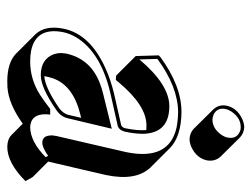

<svg xmlns="http://www.w3.org/2000/svg" viewBox="-106 -556 728 557"><g transform="rotate(90 258.5 -277.0)"><path d="M286.1 -569.8Q292.5 -600.1 324.7 -615.2Q336.9 -620.6 348.1 -621.1Q365.7 -620.1 377.4 -609.4L433.6 -552.7Q448.7 -536.1 444.8 -513.2Q438.5 -482.9 406.2 -467.8Q394 -462.4 382.8 -462.4Q365.2 -463.4 353.5 -474.1L297.4 -530.8Q281.7 -547.4 286.1 -569.8ZM200.7 -41Q233.9 -43.5 293 -84Q308.6 -95.7 312.5 -109.9L321.3 -147.9L311.5 -145.5Q228 -125 207 -66.9Q203.6 -56.6 201.2 -45.4Q200.7 -42.5 200.7 -41ZM356.9 -336.9Q350.6 -337.4 343.3 -337.4Q285.6 -337.4 218.3 -256.8Q214.4 -252.4 211.4 -248.5L198.7 -249.5L142.1 -306.2L140.1 -373L144 -377Q228 -439 305.2 -439Q375.5 -438 408.7 -405.8L465.3 -349.1Q505.4 -307.1 487.3 -220.2Q486.3 -215.8 471.7 -152.8Q454.6 -80.6 448.2 -52.2L493.2 -7.3L504.9 13.7Q452.1 66.4 405.3 66.4Q383.3 65.9 371.1 54.2L338.4 21.5Q281.2 62.5 232.9 65.9Q223.6 66.4 214.4 66.4Q161.1 65.9 135.7 41.5L79.1 -15.1Q51.8 -43.9 63 -98.1Q79.1 -174.3 178.2 -218.8Q211.9 -233.9 250.5 -243.2L343.3 -264.2Q349.6 -267.6 351.6 -275.9Q358.9 -312 356.9 -336.9ZM301.3 -45.9V-47.9H299.3ZM374.5 -78.1Q378.4 -95.7 405.8 -213.4Q419.9 -274.4 420.9 -278.8Q446.3 -403.3 349.1 -424.8Q329.1 -428.7 305.2 -429.2Q231.4 -428.7 150.4 -369.1L151.9 -316.9Q224.1 -402.8 286.6 -403.8Q366.2 -403.8 367.7 -327.1Q367.7 -325.2 367.7 -324.2Q367.2 -301.3 361.3 -273.9Q356.9 -258.8 346.2 -254.4L252.9 -233.4Q132.3 -206.1 87.9 -133.8Q76.7 -114.7 72.8 -95.7Q57.6 -17.6 126 -2.9Q141.1 0 157.7 0Q209.5 0 254.9 -28.8Q271.5 -39.6 293 -56.2L295.9 -58.1H312L311 -47.4Q309.6 -1.5 349.1 0Q390.6 -1 435.5 -44.9L431.6 -52.2Q407.7 -35.2 393.6 -35.2Q374 -35.2 372.6 -58.1Q372.6 -60.1 372.1 -61Q372.6 -69.3 374.5 -78.1ZM353 -236.8 322.3 -107.9Q317.4 -88.4 298.3 -75.7Q233.4 -30.8 197.8 -30.8Q150.9 -30.8 136.7 -68.8Q133.3 -79.6 133.3 -89.8Q133.8 -97.2 134.8 -104Q149.9 -174.8 220.7 -202.1Q235.8 -208 252.4 -211.9ZM295.9 -567.9Q290.5 -542.5 312 -532.2Q315.9 -530.8 319.3 -529.8Q323.2 -529.3 326.2 -528.8Q353 -528.8 371.6 -556.2Q377 -564.5 378.4 -572.3Q383.8 -597.7 362.3 -607.9Q358.4 -609.4 355 -610.4Q351.1 -610.8 348.1 -610.8Q321.3 -610.8 303.2 -584Q297.9 -575.7 295.9 -567.9Z"/></g></svg>

Font: Linux Biolinum Shadow O
Style: Italic
Weight: 400
Italic angle: -12°
Designer: Philipp H. Poll
Foundry: Philipp H. Poll
Version: Version 0.6.2